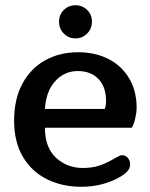

<svg xmlns="http://www.w3.org/2000/svg" viewBox="-20 -701 574 735"><path d="M206 -618Q206 -645 224.5 -663Q243 -681 269 -681Q295 -681 313.5 -663Q332 -645 332 -618Q332 -591 313.5 -572.5Q295 -554 269 -554Q243 -554 224.5 -572.5Q206 -591 206 -618ZM34 -239Q34 -321 65.5 -380Q97 -439 152.5 -470Q208 -501 279 -501Q345 -501 395.5 -475Q446 -449 474.5 -401Q503 -353 503 -289Q503 -271 498 -249Q493 -227 485 -212H152Q152 -136 194.5 -97Q237 -58 297 -58Q332 -58 358.5 -66.5Q385 -75 418 -94Q422 -96 431.5 -101.5Q441 -107 447 -107Q460 -107 469 -97Q478 -87 478 -72Q478 -58 469 -47Q460 -36 440 -24Q374 14 291 14Q218 14 159.5 -15Q101 -44 67.5 -101Q34 -158 34 -239ZM381 -284Q386 -297 386 -314Q386 -368 357 -398.5Q328 -429 278 -429Q226 -429 191 -390Q156 -351 152 -284Z"/></svg>

Font: MaitreeSemiBold
Style: Regular
Weight: 600
Designer: CadsonDemak Team
Foundry: CadsonDemak
Version: Version 1.000